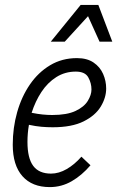

<svg xmlns="http://www.w3.org/2000/svg" viewBox="-20 -755 478 783"><path d="M32 -165Q32 -234 50 -297.5Q68 -361 102 -410.5Q136 -460 184.5 -489Q233 -518 294 -518Q335 -518 361.5 -500Q388 -482 400.5 -453.5Q413 -425 413 -394Q413 -357 391 -320.5Q369 -284 321 -260Q273 -236 195 -236Q172 -236 149 -238Q126 -240 98 -246Q92 -212 92 -176Q92 -110 115.5 -78.5Q139 -47 188 -47Q220 -47 252 -65.5Q284 -84 312 -116L349 -81Q314 -40 272.5 -16Q231 8 183 8Q111 8 71.5 -36.5Q32 -81 32 -165ZM289 -463Q245 -463 209.5 -440.5Q174 -418 149 -380Q124 -342 109 -295Q134 -290 154 -288Q174 -286 193 -286Q253 -286 288 -302.5Q323 -319 338 -343.5Q353 -368 353 -390Q353 -416 340 -439.5Q327 -463 289 -463ZM187 -585 309 -735H381L438 -585H386L339 -689L244 -585Z"/></svg>

Font: Radio Canada Condensed Light
Style: Italic
Weight: 300
Width: 3
Italic angle: -12°
Designer: Charles Daoud, Etienne Aubert Bonn, Alexandre Saumier Demers, Jacques Le Bailly
Foundry: Radio-Canada
Version: Version 2.104; ttfautohint (v1.8.4.7-5d5b);gftools[0.9.28.de